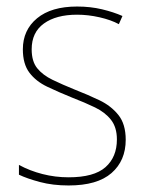

<svg xmlns="http://www.w3.org/2000/svg" viewBox="-20 -558 447 588"><path d="M365 -130Q365 -66 321.5 -28Q278 10 190 10Q142 10 102.5 -0.5Q63 -11 38 -23V-53Q71 -35 110 -25Q149 -15 190 -15Q268 -15 303 -46Q338 -77 338 -131Q338 -168 320 -191Q302 -214 271 -229Q240 -244 201 -259Q159 -276 124.5 -292.5Q90 -309 70 -335.5Q50 -362 50 -407Q50 -466 93.5 -502Q137 -538 216 -538Q257 -538 292.5 -529.5Q328 -521 355 -509L344 -484Q320 -497 285 -505Q250 -513 216 -513Q152 -513 114.5 -486Q77 -459 77 -407Q77 -370 94 -349Q111 -328 141 -313.5Q171 -299 208 -284Q249 -268 284.5 -251Q320 -234 342.5 -206Q365 -178 365 -130Z"/></svg>

Font: Noto Sans Bengali SemiCondensed Thin
Style: Regular
Weight: 100
Width: 4
Designer: Joana Ranito - Universal Thirst; Jelle Bosma - Monotype Design Team
Foundry: Universal Thirst ehf.
Version: Version 3.000; ttfautohint (v1.8.4.7-5d5b)